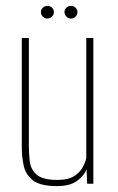

<svg xmlns="http://www.w3.org/2000/svg" viewBox="-20 -624 401 652"><path d="M173 8Q117 8 92 -11.5Q67 -31 60.5 -61.5Q54 -92 54 -123V-495H78V-132Q78 -104 81 -76.5Q84 -49 104.5 -31Q125 -13 175 -13Q211 -13 231 -25.5Q251 -38 260.5 -55.5Q270 -73 273 -87V-495H297V0H276L274 -49Q266 -28 242 -10Q218 8 173 8ZM141 -561Q132 -561 125.5 -567.5Q119 -574 119 -583Q119 -592 125.5 -598Q132 -604 141 -604Q150 -604 156.5 -598Q163 -592 163 -583Q163 -574 156.5 -567.5Q150 -561 141 -561ZM221 -561Q212 -561 205.5 -567.5Q199 -574 199 -583Q199 -592 205.5 -598Q212 -604 221 -604Q230 -604 236.5 -598Q243 -592 243 -583Q243 -574 236.5 -567.5Q230 -561 221 -561Z"/></svg>

Font: Alumni Sans SC Thin
Style: Regular
Weight: 100
Designer: Robert E. Leuschke
Foundry: Robert E. Leuschke
Version: Version 1.018